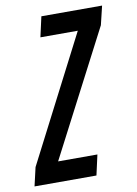

<svg xmlns="http://www.w3.org/2000/svg" viewBox="-111 -741 565 794"><g transform="rotate(-10 171.5 -344.0)"><path d="M-31 0 -13 -78 257 -603H100L119 -688H374L355 -609L83 -85H248L229 0Z"/></g></svg>

Font: Saira Ultra Condensed SemiBold
Style: Italic
Weight: 600
Width: 1
Italic angle: -12°
Designer: Hector Gatti with collaboration of the Omnibus-Type team
Foundry: Omnibus-Type
Version: Version 1.001; ttfautohint (v1.8)